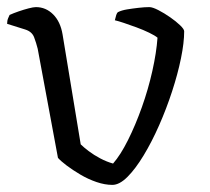

<svg xmlns="http://www.w3.org/2000/svg" viewBox="-20 -520 590 540"><path d="M296 0Q275 0 251.5 -8Q228 -16 206 -29Q184 -42 167.5 -54.5Q151 -67 143 -76L86 -383Q82 -399 76 -415Q70 -431 51 -437L0 -453Q0 -462 3 -469Q6 -476 7 -478Q18 -483 32.5 -488Q47 -493 60.5 -496.5Q74 -500 81 -500Q109 -500 129.5 -479.5Q150 -459 156 -423L207 -114Q215 -106 229.5 -95Q244 -84 262 -74.5Q280 -65 298 -60Q319 -84 340 -126Q361 -168 379 -218.5Q397 -269 408.5 -320.5Q420 -372 423 -414Q416 -420 399.5 -428Q383 -436 364 -443Q345 -450 328.5 -455.5Q312 -461 303 -463Q305 -472 307 -478Q309 -484 312 -486Q322 -491 337 -493.5Q352 -496 369.5 -498Q387 -500 400 -500Q409 -500 425.5 -491.5Q442 -483 458.5 -471.5Q475 -460 486.5 -449Q498 -438 498 -432Q498 -400 489 -356Q480 -312 464 -263Q448 -214 427.5 -167.5Q407 -121 384 -83Q361 -45 338.5 -22.5Q316 0 296 0Z"/></svg>

Font: Texturina Medium 12pt ExtraLight
Style: Regular
Weight: 250
Version: Version 1.002